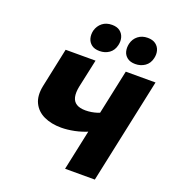

<svg xmlns="http://www.w3.org/2000/svg" viewBox="-156 -1009 1019 1128"><g transform="rotate(20 353.0 -444.5)"><path d="M380 0 520 -658H706L566 0ZM275 -219Q213 -219 167 -240.5Q121 -262 100 -305Q79 -348 92 -412L144 -658H331L293 -482Q285 -442 291 -415.5Q297 -389 318 -376Q339 -363 375 -363Q393 -363 411.5 -366Q430 -369 447 -374.5Q464 -380 475 -387L527 -309Q492 -277 447 -257Q402 -237 357.5 -228Q313 -219 275 -219ZM333 -719Q301 -719 282.5 -733.5Q264 -748 258 -770.5Q252 -793 258 -819Q267 -851 291 -870Q315 -889 351 -889Q382 -889 400.5 -875Q419 -861 425.5 -838.5Q432 -816 426 -790Q418 -755 392.5 -737Q367 -719 333 -719ZM556 -719Q525 -719 506 -733.5Q487 -748 481.5 -770.5Q476 -793 482 -819Q490 -851 514.5 -870Q539 -889 574 -889Q605 -889 624 -875Q643 -861 649.5 -838.5Q656 -816 650 -790Q642 -755 616 -737Q590 -719 556 -719Z"/></g></svg>

Font: Ysabeau Black
Style: Italic
Weight: 900
Italic angle: -12°
Version: Version 2.000;gftools[0.9.27.dev2+g8671c4b]